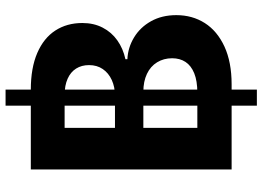

<svg xmlns="http://www.w3.org/2000/svg" viewBox="-144 -692 925 676"><g transform="rotate(-90 318.0 -353.5)"><path d="M284.4 -795.9H341V88.9H284.4ZM59.9 -707H341.1Q417.2 -707 469.9 -684.3Q522.6 -661.5 549 -620.7Q575.5 -579.9 575.5 -525.6Q575.5 -485.4 559.2 -454Q543 -422.6 514.3 -402.4Q485.7 -382.1 448.1 -373.9V-367Q488.9 -365.1 524.6 -343.6Q560.3 -322.1 581.7 -283.9Q603.2 -245.6 603.2 -194.7Q603.2 -138.3 575.3 -94.4Q547.3 -50.5 492.5 -25.2Q437.6 0 359.8 0H59.9ZM451.4 -209.5Q451.4 -239 437.2 -262.3Q423 -285.6 396.3 -298.2Q369.5 -310.8 333.9 -310.8H206.4V-120.7H330.1Q371.7 -120.7 398.7 -131.7Q425.7 -142.8 438.5 -162.5Q451.4 -182.2 451.4 -209.5ZM427.3 -502Q427.3 -528.1 415.1 -547.5Q402.9 -566.9 379.3 -577.4Q355.6 -588 322.3 -588H206.4V-410.7H319.4Q350.3 -410.7 374.9 -422Q399.5 -433.3 413.4 -453.7Q427.3 -474.1 427.3 -502Z"/></g></svg>

Font: Pretendard Std Variable
Style: Regular
Weight: 400
Designer: Base glyphs from Inter by Rasmus Andersson; Hangeul glyphs from Noto Sans CJK(Source Han Sans) by Jang Soo-young and Kan
Foundry: Kil Hyung-jin
Version: Version 1.309;Glyphs 3.2 (3225)